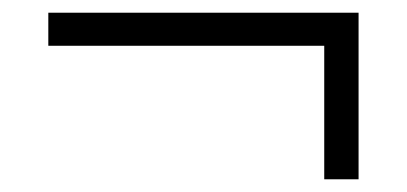

<svg xmlns="http://www.w3.org/2000/svg" viewBox="-20 -435 640 302"><path d="M490 -153V-363H56V-415H544V-153Z"/></svg>

Font: Nunito Sans 10pt Light
Style: Regular
Weight: 300
Designer: Vernon Adams
Foundry: Vernon Adams
Version: Version 3.101;gftools[0.9.27]